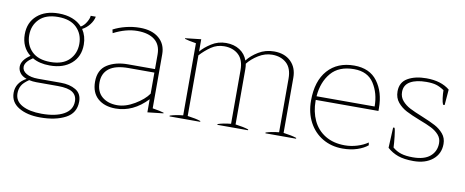

<svg xmlns="http://www.w3.org/2000/svg" viewBox="-61 -784 2869 1185"><g transform="rotate(10 1374.0 -191.0)"><path d="M448 7Q448 79 385.5 112Q323 145 227 145Q145 145 92.5 113.5Q40 82 40 23Q40 -40 104 -75Q77 -84 63 -102Q49 -120 49 -142Q49 -183 103 -219Q75 -240 60 -272Q45 -304 45 -344Q45 -419 95.5 -463Q146 -507 230 -507Q278 -507 315.5 -492.5Q353 -478 377 -451Q398 -463 412 -487.5Q426 -512 426 -527H458Q453 -501 433.5 -476Q414 -451 388 -438Q415 -397 415 -344Q415 -269 364.5 -225Q314 -181 230 -181Q165 -181 121 -207Q73 -176 73 -145Q73 -120 100 -104Q127 -88 173 -88H317Q372 -88 410 -65.5Q448 -43 448 7ZM230 -203Q307 -203 347 -243Q387 -283 387 -344Q387 -405 347 -445Q307 -485 230 -485Q153 -485 113 -445Q73 -405 73 -344Q73 -283 113 -243Q153 -203 230 -203ZM422 10Q422 -27 394 -46Q366 -65 302 -65H168Q144 -65 121 -70Q87 -47 75.5 -25.5Q64 -4 64 22Q64 71 110 96Q156 121 232 121Q320 121 371 92.5Q422 64 422 10Z M523 -131Q523 -206 575 -239Q627 -272 704 -272H874V-364Q874 -424 835.5 -454.5Q797 -485 727 -485Q656 -485 578 -445L573 -467Q607 -485 650.5 -496Q694 -507 739 -507Q815 -507 858.5 -470Q902 -433 902 -370V-31Q952 -23 973 -16V-12L874 -1V-83Q786 10 676 10Q606 10 564.5 -26.5Q523 -63 523 -131ZM874 -118V-250H712Q631 -250 591 -219.5Q551 -189 551 -132Q551 -73 587.5 -42.5Q624 -12 682 -12Q734 -12 790.5 -45.5Q847 -79 874 -118Z M1806 -5V0H1614V-5Q1647 -16 1696 -21V-357Q1696 -422 1661.5 -453.5Q1627 -485 1572 -485Q1527 -485 1486 -459.5Q1445 -434 1420 -402Q1423 -386 1423 -368V-22Q1476 -15 1505 -5V0H1313V-5Q1346 -16 1395 -21V-357Q1395 -422 1360.5 -453.5Q1326 -485 1271 -485Q1226 -485 1190 -460.5Q1154 -436 1123 -402V-22Q1176 -15 1205 -5V0H1013V-5Q1046 -16 1095 -21V-473Q1045 -481 1024 -488V-492L1123 -503V-426Q1146 -454 1187.5 -480.5Q1229 -507 1279 -507Q1329 -507 1364.5 -484Q1400 -461 1414 -421Q1439 -454 1482.5 -480.5Q1526 -507 1580 -507Q1646 -507 1685 -469Q1724 -431 1724 -368V-22Q1777 -15 1806 -5Z M1884 -257V-252Q1884 -183 1909.5 -128.5Q1935 -74 1986 -43Q2037 -12 2109 -12Q2148 -12 2186.5 -24Q2225 -36 2252 -55L2255 -38Q2230 -17 2189.5 -3.5Q2149 10 2098 10Q2028 10 1973 -22.5Q1918 -55 1887 -113.5Q1856 -172 1856 -248Q1856 -371 1916.5 -439Q1977 -507 2082 -507Q2179 -507 2228 -441Q2277 -375 2277 -274V-257ZM1885 -280H2249Q2249 -363 2209.5 -424Q2170 -485 2085 -485Q1990 -485 1941 -427.5Q1892 -370 1885 -280Z M2378 -44 2384 -172H2393Q2398 -160 2402.5 -119Q2407 -78 2408 -51Q2431 -31 2460.5 -21.5Q2490 -12 2535 -12Q2607 -12 2643.5 -43.5Q2680 -75 2680 -126Q2680 -156 2661 -177.5Q2642 -199 2613.5 -213.5Q2585 -228 2537 -246Q2483 -267 2450.5 -284Q2418 -301 2395 -328.5Q2372 -356 2372 -397Q2372 -454 2418 -480.5Q2464 -507 2534 -507Q2627 -507 2681 -462L2673 -364H2663Q2657 -377 2653.5 -404Q2650 -431 2650 -453Q2623 -471 2599.5 -478Q2576 -485 2538 -485Q2474 -485 2437 -463.5Q2400 -442 2400 -398Q2400 -366 2420 -343Q2440 -320 2469 -305Q2498 -290 2548 -270Q2602 -248 2633 -231.5Q2664 -215 2686 -189Q2708 -163 2708 -126Q2708 -64 2662.5 -27Q2617 10 2543 10Q2484 10 2446 -3.5Q2408 -17 2378 -44Z"/></g></svg>

Font: Trirong Thin
Style: Regular
Weight: 250
Designer: Katatrad Team
Foundry: CadsonDemak
Version: Version 1.001